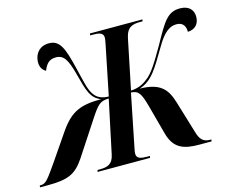

<svg xmlns="http://www.w3.org/2000/svg" viewBox="-153 -865 1226 1010"><g transform="rotate(-15 460.0 -360.0)"><path d="M-53 0H-10C102 0 143 -20 191 -91L313 -277C356 -342 369 -357 417 -358L356 -70C346 -18 315 -10 276 -10H263L260 0H546L548 -10H534C500 -10 476 -14 476 -41C476 -51 479 -65 489 -114L538 -358C580 -357 591 -333 609 -270L655 -100C679 -17 732 0 815 0H881L883 -10H877C840 -10 822 -26 809 -73L757 -245C734 -321 701 -364 588 -366C659 -388 691 -449 750 -548C791 -620 825 -643 861 -643C900 -643 910 -616 910 -589C947 -590 973 -613 973 -655C973 -692 949 -719 901 -719C833 -719 808 -675 744 -559C697 -479 667 -426 629 -400C605 -381 576 -369 541 -368L597 -640C609 -696 640 -704 680 -704H694L696 -714H410L408 -704H419C456 -704 480 -700 480 -673C480 -668 479 -658 475 -639L420 -368C386 -369 363 -378 347 -397C321 -426 313 -478 293 -558C266 -668 248 -720 188 -720C138 -720 110 -687 107 -644C105 -616 115 -596 136 -584C150 -617 165 -639 204 -639C246 -639 265 -609 287 -525C312 -430 323 -386 377 -365C267 -364 213 -345 149 -253L47 -104C-6 -28 -19 -10 -46 -10H-52Z"/></g></svg>

Font: Noto Serif Display Condensed
Style: Bold Italic
Weight: 700
Width: 3
Italic angle: -12°
Designer: Monotype Design Team
Foundry: Monotype Imaging Inc.
Version: Version 2.009